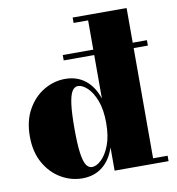

<svg xmlns="http://www.w3.org/2000/svg" viewBox="-84 -826 838 911"><g transform="rotate(-10 335.0 -370.0)"><path d="M249.5 -557V-583H655V-557ZM240.5 9.5Q186 9.5 137.5 -19Q89 -47.5 58.8 -101Q28.5 -154.5 28.5 -229.5Q28.5 -304.5 58.8 -358.2Q89 -412 137.5 -440.8Q186 -469.5 240.5 -469.5Q297 -469.5 337 -438Q377 -406.5 396.5 -347.5V-724H326.5V-750H586.5V-26H656.5V0H396.5V-112Q377 -53 337.2 -21.8Q297.5 9.5 240.5 9.5ZM294.5 -35.5Q315.5 -35.5 339.2 -57.5Q363 -79.5 379.8 -123Q396.5 -166.5 396.5 -229.5Q396.5 -294.5 379.8 -338Q363 -381.5 339.2 -403.5Q315.5 -425.5 294.5 -425.5Q277.5 -425.5 266.2 -407.5Q255 -389.5 249.2 -346.8Q243.5 -304 243.5 -229.5Q243.5 -155.5 249.2 -113.2Q255 -71 266.2 -53.2Q277.5 -35.5 294.5 -35.5Z"/></g></svg>

Font: Bodoni Moda 9pt Black
Style: Regular
Weight: 900
Designer: Owen Earl
Foundry: indestructible type
Version: Version 2.005